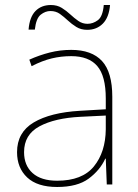

<svg xmlns="http://www.w3.org/2000/svg" viewBox="-20 -736 551 766"><path d="M264 -537Q346 -537 387 -492.5Q428 -448 428 -350V0H406L402 -103H400Q379 -57 334 -23.5Q289 10 208 10Q129 10 88.5 -28Q48 -66 48 -129Q48 -208 114.5 -247.5Q181 -287 299 -294L402 -300V-343Q402 -433 368 -472.5Q334 -512 264 -512Q224 -512 186.5 -503Q149 -494 106 -472L97 -498Q137 -516 178.5 -526.5Q220 -537 264 -537ZM301 -270Q199 -265 137.5 -232Q76 -199 76 -129Q76 -76 110 -45.5Q144 -15 208 -15Q308 -15 354.5 -72Q401 -129 402 -220V-275ZM94 -618Q98 -668 121.5 -692Q145 -716 183 -716Q208 -716 226.5 -704.5Q245 -693 260.5 -678.5Q276 -664 292.5 -652.5Q309 -641 329 -641Q351 -641 370.5 -655.5Q390 -670 394 -716H419Q415 -667 390.5 -642Q366 -617 328 -617Q303 -617 284.5 -628.5Q266 -640 250.5 -654.5Q235 -669 219 -680.5Q203 -692 181 -692Q161 -692 142.5 -677.5Q124 -663 119 -618Z"/></svg>

Font: Noto Sans Oriya Thin
Style: Regular
Weight: 100
Designer: Amélie Bonet and Sol Matas
Foundry: Google LLC
Version: Version 2.006; ttfautohint (v1.8.4.7-5d5b)